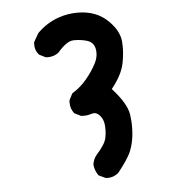

<svg xmlns="http://www.w3.org/2000/svg" viewBox="-46 -600 591 659"><g transform="rotate(-5 250.0 -271.0)"><path d="M302.7 -121.6Q305.7 -136.2 305.7 -147.7Q305.7 -159.2 304.7 -168.5Q302.2 -188.5 289.1 -201.2Q280.8 -209.5 271.5 -209.5Q268.1 -209.5 264.2 -208.5Q250 -203.6 236.3 -203.6Q231.9 -203.6 226.1 -204.1L203.6 -215.3L202.6 -216.8Q190.9 -232.4 190.9 -252.9Q190.9 -255.9 191.4 -260.7L203.1 -283.7Q232.9 -301.8 254.6 -328.4Q276.4 -355 289.6 -381.3Q297.9 -398.4 297.9 -415.5Q297.9 -449.7 270.5 -458.5Q249.5 -464.8 227.5 -464.8Q224.6 -464.8 222.2 -464.8Q199.2 -463.9 167.5 -426.8Q151.4 -414.6 130.9 -414.6Q127.9 -414.6 123 -415L100.6 -426.3L99.6 -427.7Q87.4 -441.4 87.4 -461.9Q87.4 -464.8 87.9 -470.2L105 -500Q138.2 -533.2 180.2 -547.4Q210.9 -558.1 244.6 -558.1Q310.5 -558.1 351.1 -517.1Q385.3 -482.9 388.7 -446.8Q389.6 -437.5 389.6 -427.7Q389.6 -401.4 383.8 -371.6Q376 -332 339.4 -286.6Q389.6 -231.4 394.5 -192.9Q397.5 -171.4 397.5 -153.8Q397.5 -100.6 380.4 -63Q369.1 -39.1 336.9 1.5Q320.3 16.1 299.3 16.1Q296.4 16.1 292 15.6L268.1 4.4L267.1 2.4Q256.3 -12.7 253.9 -33.2Q256.3 -52.2 267.6 -65.9Q298.3 -99.6 302.7 -121.6Z"/></g></svg>

Font: Bakudai
Style: Bold
Weight: 700
Version: Version 1.48